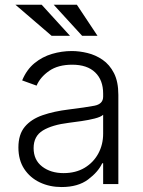

<svg xmlns="http://www.w3.org/2000/svg" viewBox="-20 -765 596 798"><path d="M235.8 12.4Q186.4 12.4 145.6 -6.9Q104.8 -26.3 80.6 -63Q56.5 -99.8 56.5 -152.3Q56.5 -206.3 83.1 -238.1Q109.7 -269.9 157.1 -286.2Q204.5 -302.6 266 -310Q334.9 -318.5 371.8 -325.5Q408.7 -332.4 408.7 -363.3V-376.1Q408.7 -432.2 375.5 -464.1Q342.3 -496.1 280.2 -496.1Q221.2 -496.1 184.1 -470.2Q147 -444.2 132.1 -409.1L72.1 -430.8Q90.6 -475.5 123.2 -502.3Q155.9 -529.1 196.4 -541Q236.9 -552.9 278.4 -552.9Q309.7 -552.9 343.4 -544.7Q377.1 -536.6 406.4 -516.5Q435.7 -496.4 453.8 -460.9Q471.9 -425.4 471.9 -370.4V0H408.7V-86.3H404.8Q387.8 -50.1 345.9 -18.8Q304 12.4 235.8 12.4ZM244.3 -45.5Q294.7 -45.5 331.7 -67.6Q368.6 -89.8 388.7 -127.1Q408.7 -164.4 408.7 -209.2V-288Q399.5 -279.1 373.9 -272.5Q348.4 -266 318.4 -261.7Q288.4 -257.5 266 -254.6Q196.7 -246.1 158.2 -222.7Q119.7 -199.2 119.7 -149.5Q119.7 -100.1 155.2 -72.8Q190.7 -45.5 244.3 -45.5ZM271 -616.1H194.6L44 -745.4H153.1ZM385.3 -616.1H321.4L203.1 -745.4H299.4Z"/></svg>

Font: Inter UI Light
Style: Regular
Weight: 300
Designer: Rasmus Andersson
Foundry: rsms
Version: 3.2;8d6f07862